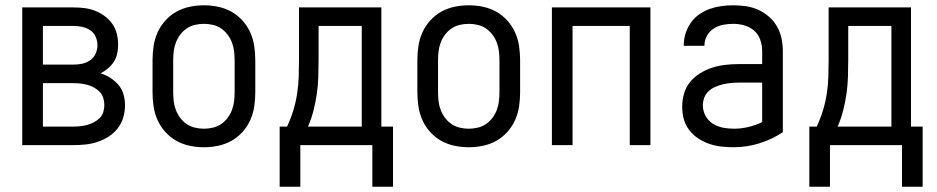

<svg xmlns="http://www.w3.org/2000/svg" viewBox="-20 -548 3540 725"><path d="M257 0H64V-520H257Q278 -520 298.5 -517.5Q319 -515 338.5 -507.5Q358 -500 375 -487.5Q392 -475 404 -458Q416 -441 421 -420.5Q426 -400 426 -379Q426 -362 422.5 -345.5Q419 -329 410 -315Q401 -301 388 -290Q375 -279 360 -271Q380 -265 397.5 -253.5Q415 -242 428 -226.5Q441 -211 446.5 -191Q452 -171 452 -150Q452 -127 445.5 -104.5Q439 -82 424.5 -63.5Q410 -45 390.5 -32.5Q371 -20 349 -12.5Q327 -5 303.5 -2.5Q280 0 257 0ZM142 -304H257Q274 -304 290.5 -307.5Q307 -311 320.5 -320.5Q334 -330 341 -345.5Q348 -361 348 -377Q348 -394 341 -409.5Q334 -425 320.5 -434Q307 -443 290.5 -446.5Q274 -450 257 -450H142ZM142 -70H257Q271 -70 284 -71.5Q297 -73 310 -76.5Q323 -80 335 -86.5Q347 -93 356.5 -102.5Q366 -112 370 -125Q374 -138 374 -152Q374 -165 370 -178Q366 -191 356.5 -201Q347 -211 335 -217.5Q323 -224 310.5 -227.5Q298 -231 284.5 -232.5Q271 -234 257 -234H142Z M750 8Q723 8 696.5 2.5Q670 -3 646.5 -16Q623 -29 604.5 -49.5Q586 -70 575 -94.5Q564 -119 560 -146Q556 -173 556 -200V-320Q556 -347 560 -374Q564 -401 575 -425.5Q586 -450 604.5 -470.5Q623 -491 646.5 -504Q670 -517 696.5 -522.5Q723 -528 750 -528Q777 -528 803.5 -522.5Q830 -517 853.5 -504Q877 -491 895.5 -470.5Q914 -450 925 -425.5Q936 -401 940 -374Q944 -347 944 -320V-200Q944 -173 940 -146Q936 -119 925 -94.5Q914 -70 895.5 -49.5Q877 -29 853.5 -16Q830 -3 803.5 2.5Q777 8 750 8ZM750 -62Q767 -62 784 -66Q801 -70 815 -79.5Q829 -89 839.5 -103Q850 -117 856 -133Q862 -149 864 -166Q866 -183 866 -200V-320Q866 -337 864 -354Q862 -371 856 -387Q850 -403 839.5 -417Q829 -431 815 -440.5Q801 -450 784 -454Q767 -458 750 -458Q733 -458 716 -454Q699 -450 685 -440.5Q671 -431 660.5 -417Q650 -403 644 -387Q638 -371 636 -354Q634 -337 634 -320V-200Q634 -183 636 -166Q638 -149 644 -133Q650 -117 660.5 -103Q671 -89 685 -79.5Q699 -70 716 -66Q733 -62 750 -62Z M1036 157V-70H1064Q1078 -100 1087.5 -131Q1097 -162 1102 -194.5Q1107 -227 1108 -259.5Q1109 -292 1109 -325V-520H1420V-70H1464V157H1386V0H1114V157ZM1143 -70H1346V-450H1183V-325Q1183 -293 1182 -260Q1181 -227 1176.5 -195Q1172 -163 1164 -131.5Q1156 -100 1143 -70Z M1750 8Q1723 8 1696.5 2.5Q1670 -3 1646.5 -16Q1623 -29 1604.5 -49.5Q1586 -70 1575 -94.5Q1564 -119 1560 -146Q1556 -173 1556 -200V-320Q1556 -347 1560 -374Q1564 -401 1575 -425.5Q1586 -450 1604.5 -470.5Q1623 -491 1646.5 -504Q1670 -517 1696.5 -522.5Q1723 -528 1750 -528Q1777 -528 1803.5 -522.5Q1830 -517 1853.5 -504Q1877 -491 1895.5 -470.5Q1914 -450 1925 -425.5Q1936 -401 1940 -374Q1944 -347 1944 -320V-200Q1944 -173 1940 -146Q1936 -119 1925 -94.5Q1914 -70 1895.5 -49.5Q1877 -29 1853.5 -16Q1830 -3 1803.5 2.5Q1777 8 1750 8ZM1750 -62Q1767 -62 1784 -66Q1801 -70 1815 -79.5Q1829 -89 1839.5 -103Q1850 -117 1856 -133Q1862 -149 1864 -166Q1866 -183 1866 -200V-320Q1866 -337 1864 -354Q1862 -371 1856 -387Q1850 -403 1839.5 -417Q1829 -431 1815 -440.5Q1801 -450 1784 -454Q1767 -458 1750 -458Q1733 -458 1716 -454Q1699 -450 1685 -440.5Q1671 -431 1660.5 -417Q1650 -403 1644 -387Q1638 -371 1636 -354Q1634 -337 1634 -320V-200Q1634 -183 1636 -166Q1638 -149 1644 -133Q1650 -117 1660.5 -103Q1671 -89 1685 -79.5Q1699 -70 1716 -66Q1733 -62 1750 -62Z M2064 0V-520H2436V0H2358V-450H2142V0Z M2751 8Q2728 8 2704.5 5.5Q2681 3 2659 -4.5Q2637 -12 2617 -25Q2597 -38 2582.5 -57Q2568 -76 2562 -98.5Q2556 -121 2556 -145Q2556 -170 2563 -194.5Q2570 -219 2586 -238.5Q2602 -258 2624 -271.5Q2646 -285 2669.5 -292.5Q2693 -300 2718 -303Q2743 -306 2769 -306H2858V-355Q2858 -376 2851 -397Q2844 -418 2828 -432Q2812 -446 2791 -452Q2770 -458 2749 -458Q2730 -458 2711 -454.5Q2692 -451 2675.5 -440.5Q2659 -430 2649.5 -413Q2640 -396 2640 -377V-375H2562V-378Q2562 -401 2569 -422.5Q2576 -444 2589 -462.5Q2602 -481 2620.5 -494Q2639 -507 2660.5 -514.5Q2682 -522 2704 -525Q2726 -528 2749 -528Q2773 -528 2797 -524.5Q2821 -521 2843 -511Q2865 -501 2883.5 -485Q2902 -469 2914 -448Q2926 -427 2931 -403Q2936 -379 2936 -355V-49Q2896 -22 2848 -7Q2800 8 2751 8ZM2751 -62Q2779 -62 2806 -68.5Q2833 -75 2858 -87V-236H2769Q2754 -236 2739 -234.5Q2724 -233 2709.5 -229.5Q2695 -226 2681 -220Q2667 -214 2656 -204Q2645 -194 2639.5 -179.5Q2634 -165 2634 -150Q2634 -130 2644 -111Q2654 -92 2671.5 -81Q2689 -70 2709.5 -66Q2730 -62 2751 -62Z M3036 157V-70H3064Q3078 -100 3087.5 -131Q3097 -162 3102 -194.5Q3107 -227 3108 -259.5Q3109 -292 3109 -325V-520H3420V-70H3464V157H3386V0H3114V157ZM3143 -70H3346V-450H3183V-325Q3183 -293 3182 -260Q3181 -227 3176.5 -195Q3172 -163 3164 -131.5Q3156 -100 3143 -70Z"/></svg>

Font: Moesevka
Style: Regular
Weight: 400
Monospace: yes
Designer: Belleve Invis
Foundry: Belleve Invis
Version: Version 32.5.0; ttfautohint (v1.8.4)